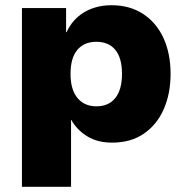

<svg xmlns="http://www.w3.org/2000/svg" viewBox="-20 -535 714 735"><path d="M64 180V-504H233V-412H235Q258 -462 303 -488.5Q348 -515 407 -515Q477 -515 528 -481.5Q579 -448 606 -389Q633 -330 633 -252Q633 -177 607 -117.5Q581 -58 531 -23.5Q481 11 409 11Q353 11 313.5 -13.5Q274 -38 253 -76H252V180ZM349 -128Q396 -128 421.5 -160Q447 -192 447 -252Q447 -313 421.5 -344Q396 -375 349 -375Q302 -375 276 -344Q250 -313 250 -252Q250 -192 276.5 -160Q303 -128 349 -128Z"/></svg>

Font: Nunito Sans 8pt Black
Style: Regular
Weight: 900
Version: Version 3.101;gftools[0.9.27]